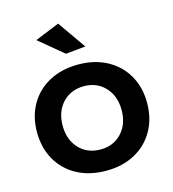

<svg xmlns="http://www.w3.org/2000/svg" viewBox="-113 -853 854 950"><g transform="rotate(-15 314.0 -377.5)"><path d="M596 -268Q596 -187 560.5 -125Q525 -63 461.5 -29Q398 5 315 5Q231 5 167 -29Q103 -63 67.5 -125Q32 -187 32 -268Q32 -348 67.5 -409.5Q103 -471 167 -505Q231 -539 315 -539Q398 -539 461.5 -505Q525 -471 560.5 -409.5Q596 -348 596 -268ZM163 -266Q163 -194 205 -149Q247 -104 315 -104Q381 -104 423 -149Q465 -194 465 -266Q465 -338 423 -383Q381 -428 315 -428Q247 -428 205 -383Q163 -338 163 -266ZM272 -760 373 -616 271 -606 147 -709Z"/></g></svg>

Font: Gontserrat Medium
Style: Regular
Weight: 500
Designer: Julieta Ulanovsky
Foundry: Julieta Ulanovsky
Version: Version 6.001